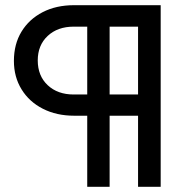

<svg xmlns="http://www.w3.org/2000/svg" viewBox="-20 -720 711 740"><path d="M316.2 0V-274H266.1Q197.7 -274 145.1 -300.9Q92.5 -327.7 63.1 -375.6Q33.6 -423.4 33.6 -485.2Q33.6 -550 62.9 -598.1Q92.2 -646.2 144.4 -673.1Q196.5 -700 265.3 -700H599.3V0H512.1V-274H402.5V0ZM402.5 -355.8H512.1V-617.3H402.5ZM264 -355.8H316.2V-617.3H264Q202.1 -617.3 163.8 -581.5Q125.5 -545.8 125.5 -487.2Q125.5 -427.6 163.8 -391.7Q202.1 -355.8 264 -355.8Z"/></svg>

Font: Red Hat Display VF
Style: Regular
Weight: 300
Designer: Pentagram, MCKL
Foundry: Pentagram, MCKL
Version: Version 1.023